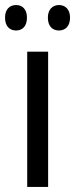

<svg xmlns="http://www.w3.org/2000/svg" viewBox="-37 -742 298 762"><path d="M-17 -672C-17 -637 2 -621 27 -621C51 -621 70 -637 70 -672C70 -706 51 -722 27 -722C2 -722 -17 -706 -17 -672ZM153 -672C153 -637 172 -621 197 -621C221 -621 241 -637 241 -672C241 -706 221 -722 197 -722C173 -722 153 -706 153 -672ZM154 0V-537H71V0Z"/></svg>

Font: Noto Sans Malayalam Condensed
Style: Regular
Weight: 400
Width: 3
Designer: Jelle Bosma - Monotype Design Team
Foundry: Monotype Imaging Inc.
Version: Version 2.104